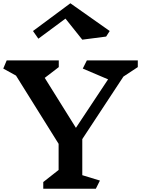

<svg xmlns="http://www.w3.org/2000/svg" viewBox="-23 -1156 864 1176"><path d="M481 -83 589 -50 564 0H242V-41L336 -115V-275L75 -693L-3 -736L18 -786H337V-745L251 -679L442 -373L639 -670L484 -736L509 -786H821V-745L733 -687L481 -304ZM627 -932 481 -913 378 -1042 212 -919 179 -966 408 -1136 649 -966Z"/></svg>

Font: Inknut Antiqua SemiBold
Style: Regular
Weight: 600
Designer: Claus Eggers Sørensen
Foundry: Claus Eggers Sørensen
Version: Version 1.003; ttfautohint (v1.8.2) -l 8 -r 50 -G 200 -x 14 